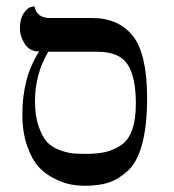

<svg xmlns="http://www.w3.org/2000/svg" viewBox="-20 -577 550 608"><path d="M289.1 -413.1H132.8Q90.8 -342.3 90.8 -256.8Q90.8 -210 102.3 -177Q113.8 -144 128.9 -127.4Q144 -110.8 168.9 -101.8Q193.8 -92.8 210.4 -91.3Q227.1 -89.8 252.9 -89.8Q289.1 -89.8 313.5 -95.5Q337.9 -101.1 362.1 -116.5Q386.2 -131.8 398.2 -165Q410.2 -198.2 410.2 -249Q410.2 -333 384 -373Q357.9 -413.1 289.1 -413.1ZM250 11.2Q227.1 11.2 204.1 7.1Q181.2 2.9 152.1 -11.5Q123 -25.9 102.1 -48.8Q81.1 -71.8 65.9 -115Q50.8 -158.2 50.8 -214.8Q50.8 -332 104 -414.1Q73.2 -414.1 58.1 -438.5Q43 -462.9 43 -485.8Q43 -516.6 54.4 -534.2Q65.9 -551.8 77.6 -554.7L88.9 -557.1Q96.7 -520 137.2 -520H271Q356 -520 400.9 -462.9Q445.8 -405.8 445.8 -266.1Q445.8 -178.2 429.9 -120.1Q414.1 -62 383.5 -34.9Q353 -7.8 322.5 1.7Q292 11.2 250 11.2Z"/></svg>

Font: Linux Libertine Capitals
Style: Small Caps
Weight: 400
Designer: Philipp H. Poll
Foundry: Philipp H. Poll
Version: Version 5.1.3